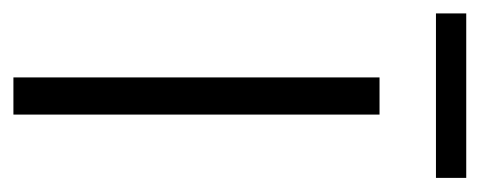

<svg xmlns="http://www.w3.org/2000/svg" viewBox="-248 -468 698 279"><g transform="rotate(90 100.5 -329.0)"><path d="M128 0H74V-532H128ZM220 -658V-614H-19V-658Z"/></g></svg>

Font: Noto Sans Devanagari UI Condensed Light
Style: Regular
Weight: 300
Width: 3
Designer: Jelle Bosma - Monotype Design Team
Foundry: Monotype Imaging Inc.
Version: Version 2.004; ttfautohint (v1.8.4.7-5d5b)